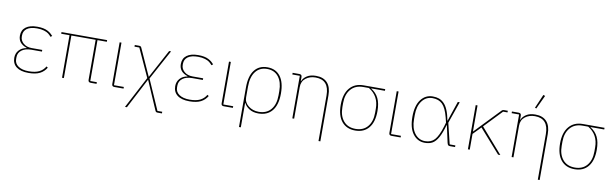

<svg xmlns="http://www.w3.org/2000/svg" viewBox="-54 -1357 6902 2163"><g transform="rotate(10 3397.0 -275.5)"><path d="M268.1 12.2Q177.7 12.2 129.9 -24.7Q82 -61.5 82 -128.9Q82 -179.7 113.8 -215.1Q145.5 -250.5 199.2 -259.8V-263.2Q101.1 -295.9 101.1 -384.8Q101.1 -449.7 147.5 -483.9Q193.8 -518.1 277.8 -518.1Q315.4 -518.1 345.2 -512.2Q375 -506.3 396.5 -494.9Q418 -483.4 431.6 -472.2Q445.3 -460.9 460 -444.8L443.8 -431.2Q425.3 -452.1 408.7 -465.1Q392.1 -478 358.4 -488.5Q324.7 -499 278.8 -499Q202.1 -499 163.1 -470.5Q124 -441.9 124 -391.1V-378.9Q124 -333.5 160.9 -301.8Q197.8 -270 255.9 -270H377V-251H254.9Q186 -251 145.5 -220Q105 -189 105 -138.2V-117.2Q105 -66.4 148.7 -36.6Q192.4 -6.8 268.1 -6.8Q340.8 -6.8 385.7 -28.6Q430.7 -50.3 457 -95.2L473.1 -84Q446.3 -37.6 397.9 -12.7Q349.6 12.2 268.1 12.2Z M650.9 0V-486.8H555.7V-505.9H1077.6V-486.8H970.7V-19H1045.9V0H979Q949.7 0 949.7 -28.8V-486.8H671.9V0Z M1249.5 0Q1220.7 0 1220.7 -28.8V-505.9H1241.7V-19H1354.5V0Z M1406.2 200.2 1597.2 -163.1 1449.2 -486.8H1394V-505.9H1443.4Q1455.6 -505.9 1461.7 -501.7Q1467.8 -497.6 1472.2 -486.8L1610.4 -181.2H1612.3L1787.1 -505.9H1809.1L1623 -163.1L1774.4 181.2H1829.1V200.2H1780.3Q1768.1 200.2 1762 196Q1755.9 191.9 1751.5 181.2L1610.4 -145H1608.4L1428.2 200.2Z M2108.9 12.2Q2018.6 12.2 1970.7 -24.7Q1922.9 -61.5 1922.9 -128.9Q1922.9 -179.7 1954.6 -215.1Q1986.3 -250.5 2040 -259.8V-263.2Q1941.9 -295.9 1941.9 -384.8Q1941.9 -449.7 1988.3 -483.9Q2034.7 -518.1 2118.7 -518.1Q2156.2 -518.1 2186 -512.2Q2215.8 -506.3 2237.3 -494.9Q2258.8 -483.4 2272.5 -472.2Q2286.1 -460.9 2300.8 -444.8L2284.7 -431.2Q2266.1 -452.1 2249.5 -465.1Q2232.9 -478 2199.2 -488.5Q2165.5 -499 2119.6 -499Q2043 -499 2003.9 -470.5Q1964.8 -441.9 1964.8 -391.1V-378.9Q1964.8 -333.5 2001.7 -301.8Q2038.6 -270 2096.7 -270H2217.8V-251H2095.7Q2026.9 -251 1986.3 -220Q1945.8 -189 1945.8 -138.2V-117.2Q1945.8 -66.4 1989.5 -36.6Q2033.2 -6.8 2108.9 -6.8Q2181.6 -6.8 2226.6 -28.6Q2271.5 -50.3 2297.9 -95.2L2314 -84Q2287.1 -37.6 2238.8 -12.7Q2190.4 12.2 2108.9 12.2Z M2500.5 0Q2471.7 0 2471.7 -28.8V-505.9H2492.7V-19H2605.5V0Z M2710.4 200.2V-252.9Q2710.4 -382.3 2762.7 -450.2Q2814.9 -518.1 2910.2 -518.1Q3005.4 -518.1 3057.9 -450.2Q3110.4 -382.3 3110.4 -252.9Q3110.4 -123 3054.9 -55.4Q2999.5 12.2 2898.4 12.2Q2836.9 12.2 2794.7 -14.2Q2752.4 -40.5 2734.4 -78.1H2731.4V200.2ZM2898.4 -6.8Q2988.3 -6.8 3037.8 -65.9Q3087.4 -125 3087.4 -229V-276.9Q3087.4 -379.9 3040.8 -439.5Q2994.1 -499 2910.2 -499Q2825.7 -499 2778.6 -437.5Q2731.4 -376 2731.4 -265.1V-143.1Q2731.4 -84 2781 -45.4Q2830.6 -6.8 2898.4 -6.8Z M3620.1 200.2V-320.8Q3620.1 -499 3464.8 -499Q3398.4 -499 3352.3 -463.1Q3306.2 -427.2 3306.2 -361.8V0H3285.2V-486.8H3199.7V-505.9H3276.9Q3306.2 -505.9 3306.2 -477.1V-430.2H3309.1Q3324.2 -467.8 3363.8 -492.9Q3403.3 -518.1 3466.8 -518.1Q3551.8 -518.1 3596.4 -468.8Q3641.1 -419.4 3641.1 -325.2V200.2Z M3795.9 -247.1Q3795.9 -370.6 3853.3 -438.2Q3910.6 -505.9 4011.7 -505.9H4258.8V-486.8H4103V-483.9Q4159.7 -450.2 4187.7 -392.8Q4215.8 -335.4 4215.8 -247.1Q4215.8 -121.6 4160.6 -54.7Q4105.5 12.2 4005.9 12.2Q3906.2 12.2 3851.1 -54.7Q3795.9 -121.6 3795.9 -247.1ZM4192.9 -223.1V-271Q4192.9 -415.5 4075.7 -486.8H4011.7Q3920.4 -486.8 3869.6 -427.5Q3818.8 -368.2 3818.8 -271V-223.1Q3818.8 -124 3867.9 -65.4Q3917 -6.8 4005.9 -6.8Q4094.7 -6.8 4143.8 -65.4Q4192.9 -124 4192.9 -223.1Z M4419.4 0Q4390.6 0 4390.6 -28.8V-505.9H4411.6V-19H4524.4V0Z M4802.2 12.2Q4718.3 12.2 4666.3 -56.4Q4614.3 -125 4614.3 -252.9Q4614.3 -380.9 4666.3 -449.5Q4718.3 -518.1 4802.2 -518.1Q4842.8 -518.1 4873.3 -507.1Q4903.8 -496.1 4930.7 -469.7Q4957.5 -443.4 4977.3 -396Q4997.1 -348.6 5010.3 -278.8H5013.2L5035.2 -346.2L5089.4 -505.9H5111.3L5024.4 -256.8L5082 -19H5147V0H5088.4Q5074.2 0 5067.1 -6.8Q5060.1 -13.7 5055.2 -35.2L5013.2 -227.1H5010.3Q4984.4 -133.8 4954.8 -81.3Q4925.3 -28.8 4889.9 -8.3Q4854.5 12.2 4802.2 12.2ZM4802.2 -6.8Q4870.6 -6.8 4910.6 -50.8Q4950.7 -94.7 4985.4 -207L4999 -252.9L4984.4 -312Q4957.5 -416.5 4915 -457.8Q4872.6 -499 4802.2 -499Q4729 -499 4683.1 -438.7Q4637.2 -378.4 4637.2 -276.9V-229Q4637.2 -127.4 4683.1 -67.1Q4729 -6.8 4802.2 -6.8Z M5293.9 0V-505.9H5314.9V-209H5317.9L5593.8 -497.1Q5602.5 -505.9 5617.2 -505.9H5661.1V-486.8H5610.8L5417 -284.2L5665 0H5639.2L5401.9 -269L5314.9 -180.2V0Z M5972.7 -586.9 5956.5 -592.8 6024.9 -751 6045.9 -743.2ZM6128.9 200.2V-320.8Q6128.9 -499 5973.6 -499Q5907.2 -499 5861.1 -463.1Q5814.9 -427.2 5814.9 -361.8V0H5793.9V-486.8H5708.5V-505.9H5785.6Q5814.9 -505.9 5814.9 -477.1V-430.2H5817.9Q5833 -467.8 5872.6 -492.9Q5912.1 -518.1 5975.6 -518.1Q6060.5 -518.1 6105.2 -468.8Q6149.9 -419.4 6149.9 -325.2V200.2Z M6304.7 -247.1Q6304.7 -370.6 6362.1 -438.2Q6419.4 -505.9 6520.5 -505.9H6767.6V-486.8H6611.8V-483.9Q6668.5 -450.2 6696.5 -392.8Q6724.6 -335.4 6724.6 -247.1Q6724.6 -121.6 6669.4 -54.7Q6614.3 12.2 6514.6 12.2Q6415 12.2 6359.9 -54.7Q6304.7 -121.6 6304.7 -247.1ZM6701.7 -223.1V-271Q6701.7 -415.5 6584.5 -486.8H6520.5Q6429.2 -486.8 6378.4 -427.5Q6327.6 -368.2 6327.6 -271V-223.1Q6327.6 -124 6376.7 -65.4Q6425.8 -6.8 6514.6 -6.8Q6603.5 -6.8 6652.6 -65.4Q6701.7 -124 6701.7 -223.1Z"/></g></svg>

Font: Anuphan Thin
Style: Regular
Weight: 250
Designer: Mike Abbink, Paul van der Laan, Pieter van Rosmalen, Mint Tantisuwanna
Foundry: Bold Monday; Cadson Demak
Version: Version 3.002;hotconv 1.0.109;makeotfexe 2.5.65596